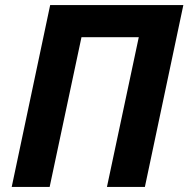

<svg xmlns="http://www.w3.org/2000/svg" viewBox="-20 -734 740 754"><path d="M26 0H175L300 -588H525L400 0H549L700 -714H177Z"/></svg>

Font: Noto Sans
Style: Bold Italic
Weight: 700
Italic angle: -12°
Designer: Monotype Design Team
Foundry: Monotype Imaging Inc.
Version: Version 2.013